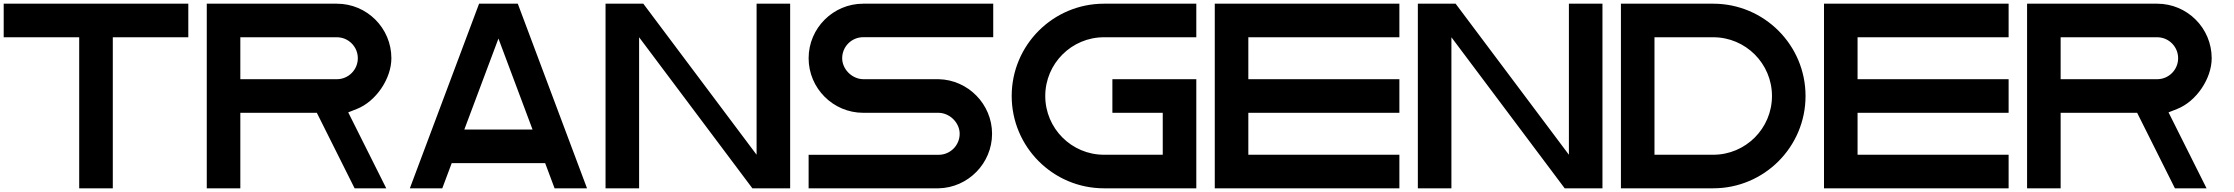

<svg xmlns="http://www.w3.org/2000/svg" viewBox="-20 -820 12100 1040"><path d="M409 -618.2V200H591V-618.2H1000V-800H0V-618.2Z M1804.6 -800H1100V200H1281.8V-209H1696.2L1900.8 200H2072.2L1866.2 -211.4L1912.5 -229.6C2016 -270.2 2100 -393.4 2100 -504.6C2100 -667.7 1967.7 -800 1804.6 -800ZM1804.6 -391H1281.8V-618.2H1804.6C1867.3 -618.2 1918.2 -567.3 1918.2 -504.6C1918.2 -441.9 1867.3 -391 1804.6 -391Z M2575 -800 2200 200H2375.7L2426.8 63.6H2932.9L2984 200H3159.7L2784.7 -800ZM2864.7 -118.2H2495L2679.9 -611.2Z M3464.6 -800H3260V200H3441.8V-618.2L4055.4 200H4260V-800H4078.2V18.2Z M4360 -504.6C4360.2 -341.7 4492.5 -209.3 4655.4 -209H5061.7C5061.9 -209 5062.2 -209 5062.5 -209C5119.4 -209 5171 -163.1 5177.6 -106.5C5177.9 -103.4 5178.2 -98.4 5178.2 -95.3C5178.2 -32.6 5127.3 18.4 5064.6 18.5H4360V200H5064.6C5224.2 196.5 5353.7 64.2 5353.7 -95.5C5353.7 -255.1 5224.2 -387.5 5064.6 -391H4658.3C4658.1 -391 4657.8 -391 4657.5 -391C4600.6 -391 4549 -436.9 4542.4 -493.5C4542.1 -496.6 4541.8 -501.6 4541.8 -504.7C4541.8 -567.4 4592.7 -618.4 4655.4 -618.5H5360V-800H4655.4C4492.5 -799.8 4360.2 -667.5 4360 -504.6Z M5960 -618.2H6460V-800H5960C5684 -800 5460 -576 5460 -300C5460 -24 5684 200 5960 200H6460V-391H6005.4V-209H6278.2V18.2H5960C5784.4 18.2 5641.8 -124.4 5641.8 -300C5641.8 -475.6 5784.4 -618.2 5960 -618.2Z M7560 200V18.2H6741.8V-209H7560V-391H6741.8V-618.2H7560V-800H6560V200Z M7864.6 -800H7660V200H7841.8V-618.2L8455.4 200H8660V-800H8478.2V18.2Z M9260 -800H8760V200H9260C9536 200 9760 -24 9760 -300C9760 -576 9536 -800 9260 -800ZM9260 18.2H8941.8V-618.2H9260C9435.6 -618.2 9578.2 -475.6 9578.2 -300C9578.2 -124.4 9435.6 18.2 9260 18.2Z M10860 200V18.2H10041.8V-209H10860V-391H10041.8V-618.2H10860V-800H9860V200Z M11664.6 -800H10960V200H11141.8V-209H11556.2L11760.8 200H11932.2L11726.2 -211.4L11772.5 -229.6C11876 -270.2 11960 -393.4 11960 -504.6C11960 -667.7 11827.7 -800 11664.6 -800ZM11664.6 -391H11141.8V-618.2H11664.6C11727.3 -618.2 11778.2 -567.3 11778.2 -504.6C11778.2 -441.9 11727.3 -391 11664.6 -391Z"/></svg>

Font: Kubos
Style: Light
Weight: 300
Version: Version 001.000